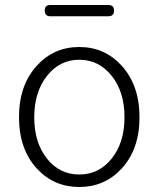

<svg xmlns="http://www.w3.org/2000/svg" viewBox="-20 -735 634 768"><path d="M297 13Q196 13 128 -60Q56 -138 56 -266.5Q56 -395 128 -473Q196 -547 297 -547Q398 -547 466 -473Q538 -394 538 -266Q538 -138 466 -60Q398 13 297 13ZM297 -37Q376 -37 427 -101Q478 -165 478 -266Q478 -368 426.5 -432Q375 -496 297 -496Q219 -496 168 -431.5Q117 -367 117 -266Q117 -165 167.5 -101Q218 -37 297 -37ZM181 -670Q159 -670 159 -693Q159 -715 181 -715H414Q436 -715 436 -693Q436 -670 414 -670H297Z"/></svg>

Font: GenSenRounded TW L
Style: Regular
Weight: 300
Version: Version 1.501;PS 1;hotconv 16.6.51;makeotf.lib2.5.65220